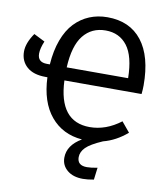

<svg xmlns="http://www.w3.org/2000/svg" viewBox="-98 -782 948 1096"><g transform="rotate(10 375.5 -234.5)"><path d="M706.1 -354Q706.1 -330.1 703.1 -303.2H255.9Q265.6 -65.9 443.8 -65.9Q537.6 -65.9 623 -130.9L670.9 -73.2Q606.9 -18.1 533.2 1Q463.4 31.2 437.7 57.4Q412.1 83.5 412.1 113.8Q412.1 162.1 467.8 162.1Q493.2 162.1 528.8 154.8L520 225.1Q484.9 231.9 457 231.9Q399.9 231.9 366 203.6Q332 175.3 332 130.9Q332 58.6 413.1 11.2Q299.3 2 231.2 -79.6Q163.1 -161.1 157.2 -304.2H146Q75.7 -304.2 37.8 -337.6Q0 -371.1 0 -425.8Q0 -475.1 41 -534.2L105 -502Q86.9 -459 86.9 -429.2Q86.9 -378.9 141.1 -378.9H158.2Q163.6 -459.5 186.8 -521.7Q210 -584 247.1 -622.8Q284.2 -661.6 332 -681.4Q379.9 -701.2 436 -701.2Q565.9 -701.2 636 -611.6Q706.1 -522 706.1 -354ZM255.9 -378.9H611.8Q609.9 -505.9 564.5 -565.4Q519 -625 439 -625Q358.4 -625 310.3 -565.2Q262.2 -505.4 255.9 -378.9Z"/></g></svg>

Font: FiraGO
Style: Regular
Weight: 400
Designer: bBox Type
Foundry: bBox Type GmbH
Version: Version 1.001;PS 001.001;hotconv 1.0.88;makeotf.lib2.5.64775